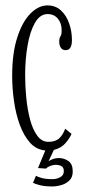

<svg xmlns="http://www.w3.org/2000/svg" viewBox="-20 -547 314 710"><path d="M173 142.5Q145.5 142.5 127.5 137.8Q109.5 133 102 129L113 103Q118 106.5 133.5 111Q149 115.5 173.5 115.5Q189.5 115.5 202.8 108.2Q216 101 216 86.5Q216 71.5 206.8 67Q197.5 62.5 185.5 62.5Q177.5 62.5 167 66.2Q156.5 70 150 76.5L120.5 74.5L147.5 9.5Q114.5 6.5 91.2 -19.2Q68 -45 53.2 -85.2Q38.5 -125.5 31.8 -173Q25 -220.5 25 -267Q25 -350.5 43.8 -408.5Q62.5 -466.5 92.5 -496.8Q122.5 -527 155.5 -527Q185.5 -527 205.8 -508Q226 -489 236 -459.8Q246 -430.5 246 -399Q246 -361.5 223 -361.5Q211 -361.5 205 -370.5Q199 -379.5 199 -393Q199 -406.5 203.5 -412.5Q208 -418.5 208 -434.5Q208 -461.5 193.8 -478.2Q179.5 -495 156.5 -495Q127.5 -495 109 -462.2Q90.5 -429.5 81.8 -378Q73 -326.5 73 -269.5Q73 -228.5 77.2 -185.2Q81.5 -142 91.2 -105Q101 -68 117.8 -45.2Q134.5 -22.5 159 -22.5Q185 -22.5 199 -35.5Q213 -48.5 221 -71L244.5 -52Q238 -36 222.2 -17.8Q206.5 0.5 179 7.5L159 50.5Q161.5 47 173 42.2Q184.5 37.5 198.5 37.5Q217 37.5 233 48.5Q249 59.5 249 87Q249 108.5 236.5 120.5Q224 132.5 206.5 137.5Q189 142.5 173 142.5Z"/></svg>

Font: Imbue 10pt ExtraLight
Style: Regular
Weight: 200
Designer: Tyler Finck
Foundry: Etcetera Type Company
Version: Version 1.102; ttfautohint (v1.8.3)